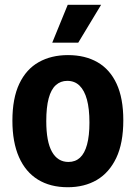

<svg xmlns="http://www.w3.org/2000/svg" viewBox="-20 -771 569 805"><path d="M264 14Q191 14 139 -18Q87 -50 59.5 -112.5Q32 -175 32 -265Q32 -359 61 -420Q90 -481 142.5 -510.5Q195 -540 265 -540Q337 -540 389 -510Q441 -480 469 -419.5Q497 -359 497 -267Q497 -171 467.5 -109Q438 -47 386 -16.5Q334 14 264 14ZM267 -92Q296 -92 315.5 -110Q335 -128 345 -165Q355 -202 355 -257Q355 -315 344.5 -353.5Q334 -392 313.5 -412Q293 -432 262 -432Q234 -432 214 -414Q194 -396 184 -358.5Q174 -321 174 -263Q174 -177 198 -134.5Q222 -92 267 -92ZM308 -592H199L264 -751H404Z"/></svg>

Font: Bricolage Grotesque 24pt SemiCondensed
Style: Bold
Weight: 700
Width: 4
Designer: Mathieu Triay
Foundry: Atelier Triay
Version: Version 1.001;gftools[0.9.33.dev8+g029e19f]